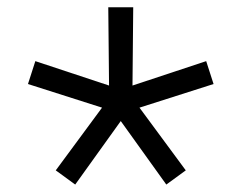

<svg xmlns="http://www.w3.org/2000/svg" viewBox="-20 -609 655 521"><path d="M273.8 -589.2H341.5L339.5 -376.9L539.5 -443.1L559.5 -381L358.5 -316.9L484.1 -146.7L431.3 -108.2L307.7 -280.5L184.1 -108.2L131.3 -146.7L256.9 -316.9L55.9 -381L75.9 -443.1L275.9 -376.9Z"/></svg>

Font: Fira Code Light
Style: Regular
Weight: 300
Monospace: yes
Designer: Carrois Corporate, Edenspiekermann AG, Nikita Prokopov
Foundry: Carrois Corporate, Edenspiekermann AG, Nikita Prokopov
Version: Version 6.000; ttfautohint (v1.8.2) -l 8 -r 50 -G 200 -x 14 